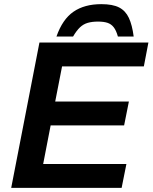

<svg xmlns="http://www.w3.org/2000/svg" viewBox="-20 -905 735 925"><path d="M34 0 170 -700H695L673 -585H279L246 -416H601L578 -301H224L188 -115H589L566 0ZM252 -729Q281 -812 334 -848.5Q387 -885 468 -885Q523 -885 554 -869Q585 -853 601 -818.5Q617 -784 624 -729H548Q540 -758 528 -773.5Q516 -789 498 -795Q480 -801 452 -801Q424 -801 403 -795Q382 -789 365.5 -773.5Q349 -758 332 -729Z"/></svg>

Font: REM Medium
Style: Italic
Weight: 500
Italic angle: -11°
Designer: Octavio Pardo
Foundry: Ashler Design
Version: Version 1.005;gftools[0.9.28]